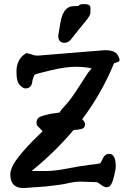

<svg xmlns="http://www.w3.org/2000/svg" viewBox="-20 -907 612 937"><path d="M395.5 -886.7Q421.4 -886.7 421.4 -867.7Q421.4 -867.7 421.4 -867.2V-844.2Q421.4 -831.5 393.8 -798.6Q366.2 -765.6 325.7 -713.9Q312.5 -698.2 294.9 -698.2Q264.2 -698.2 264.2 -733.4V-733.9Q269.5 -769 276.4 -805.2Q291.5 -877 339.4 -877Q339.4 -877 339.8 -877Q356.4 -877 363.3 -877.9Q368.2 -886.7 382.3 -886.7ZM148.9 -542.5Q139.6 -524.9 137.2 -506.3Q132.8 -475.6 104.5 -475.6Q104 -475.6 103.5 -475.6Q92.3 -475.6 76.4 -492.2Q60.5 -508.8 60.5 -551.8V-559.6Q60.5 -606.4 90.8 -635.3L109.4 -648.4Q110.8 -647.9 111.8 -647.5L135.7 -641.1Q146 -635.7 166 -635.7L490.7 -662.1H491.2Q542 -662.1 555.7 -636.7Q563.5 -622.1 563.5 -614.3Q563.5 -608.4 558.6 -606L542 -599.6L536.6 -598.6Q476.6 -451.7 380.9 -324.7Q391.6 -316.4 394 -305.2H395.5L395 -299.3Q394.5 -281.7 376.2 -277.3Q357.9 -272.9 338.9 -272.5Q248.5 -165 134.3 -72.8Q157.7 -72.3 202.4 -72.3Q247.1 -72.3 308.1 -84.5Q369.1 -96.7 415.5 -102.1Q461.9 -107.4 468.3 -109.9Q472.2 -112.8 482.2 -134.5Q492.2 -156.2 512.7 -156.2Q544.9 -156.2 544.9 -94.7Q544.9 -81.1 536.1 -44.9Q527.3 -8.8 514.6 2.9L502 6.8H501Q488.3 6.8 473.9 -4.6Q459.5 -16.1 451.7 -18.1L373 -20.5Q343.8 -20.5 311.5 -12.7Q279.3 -4.9 204.1 2.9L94.7 10.7Q30.3 10.7 30.3 -55.2Q30.3 -85 57.6 -123.8Q85 -162.6 139.6 -219.2L188 -266.6L160.2 -295.4L158.2 -307.1V-307.6Q158.2 -329.6 175.3 -336.9Q192.4 -344.2 224.6 -351.1L271 -357.9Q274.4 -367.2 301 -395.5Q327.6 -423.8 368.9 -489.3Q410.2 -554.7 418 -562.5L428.2 -572.8Q396.5 -581.1 348.9 -581.1Q301.3 -581.1 231.4 -564.7Q161.6 -548.3 148.9 -542.5Z"/></svg>

Font: Drukaatie burti
Style: Demi
Weight: 600
Version: Version 0.14